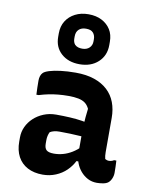

<svg xmlns="http://www.w3.org/2000/svg" viewBox="-94 -931 789 1009"><g transform="rotate(10 300.0 -426.0)"><path d="M510 -347Q510 -324 510 -301Q510 -278 510 -255Q510 -232 510 -209Q510 -186 510 -164Q510 -153 511 -144.5Q512 -136 514 -128Q517 -126 522.5 -124Q528 -122 534 -122Q541 -122 548 -124Q555 -126 561 -130H573Q574 -113 574.5 -97.5Q575 -82 575 -65Q575 -49 568.5 -34Q562 -19 552 -11Q542 -3 524.5 0Q507 3 492 3Q465 3 443 -8.5Q421 -20 404.5 -39.5Q388 -59 379 -84Q370 -109 370 -136Q370 -163 370 -190Q370 -217 370 -243Q370 -263 371 -283.5Q372 -304 374 -326Q376 -348 379 -372Q370 -391 356 -401.5Q342 -412 320 -416.5Q298 -421 267 -421Q238 -421 212 -418.5Q186 -416 161.5 -411Q137 -406 111 -398H99Q98 -416 97.5 -435.5Q97 -455 97 -473Q97 -486 100.5 -497Q104 -508 111 -515Q119 -524 143 -531.5Q167 -539 203 -543.5Q239 -548 283 -548Q340 -548 382.5 -533.5Q425 -519 453.5 -492.5Q482 -466 496 -429Q510 -392 510 -347ZM192 -153Q192 -129 203.5 -119Q215 -109 243 -109Q267 -109 291 -115.5Q315 -122 339 -136.5Q363 -151 386 -175L390 -91H367Q353 -63 329.5 -40Q306 -17 273.5 -3.5Q241 10 204 10Q157 10 123 -8Q89 -26 71 -59.5Q53 -93 53 -140V-162Q53 -192 65.5 -219Q78 -246 100.5 -267Q123 -288 153.5 -300.5Q184 -313 220 -313Q259 -313 294 -311Q329 -309 357.5 -304.5Q386 -300 406 -295Q413 -292 417.5 -279.5Q422 -267 424 -250.5Q426 -234 426 -219Q397 -222 367.5 -224Q338 -226 309.5 -227Q281 -228 253 -228Q237 -228 224.5 -225Q212 -222 202 -216Q197 -206 194.5 -195Q192 -184 192 -172ZM296 -862Q337 -862 367 -846.5Q397 -831 414 -804Q431 -777 431 -739V-721Q431 -665 393 -630Q355 -595 294 -595Q234 -595 196.5 -628.5Q159 -662 159 -718V-736Q159 -774 176.5 -802Q194 -830 225 -846Q256 -862 296 -862ZM296 -785Q272 -785 258 -772Q244 -759 244 -735V-723Q244 -714 246.5 -706Q249 -698 254 -692Q262 -684 272 -681Q282 -678 294 -678Q318 -678 332 -691.5Q346 -705 346 -726V-738Q346 -748 343 -756.5Q340 -765 335 -771Q328 -779 318.5 -782Q309 -785 296 -785Z"/></g></svg>

Font: Rec Mono Semicasual
Style: Bold
Weight: 700
Version: Version 1.085; ttfautohint (v1.8.4.7-5d5b)